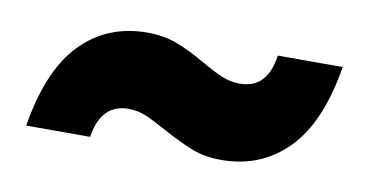

<svg xmlns="http://www.w3.org/2000/svg" viewBox="-37 -502 710 370"><g transform="rotate(10 318.0 -316.5)"><path d="M227 -425Q259 -425 284.5 -415.5Q310 -406 343 -387Q367 -373 384 -366Q401 -359 419 -359Q473 -359 482 -425H609Q591 -314 539 -261Q487 -208 409 -208Q377 -208 351.5 -218Q326 -228 293 -246Q268 -260 251.5 -267Q235 -274 217 -274Q163 -274 153 -208H28Q46 -319 97.5 -372Q149 -425 227 -425Z"/></g></svg>

Font: Poppins A&M
Style: Bold-A&M
Weight: 700
Designer: Ninad Kale (Devanagari), Jonny Pinhorn (Latin)
Foundry: Indian Type Foundry
Version: 4.004